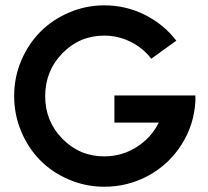

<svg xmlns="http://www.w3.org/2000/svg" viewBox="-20 -691 783 722"><path d="M33.2 -330.1Q33.2 -399.9 59.8 -462.9Q86.4 -525.9 131.8 -571.5Q177.2 -617.2 240 -644Q302.7 -670.9 372.1 -670.9Q453.1 -670.9 524.2 -635.5Q595.2 -600.1 643.1 -538.1L548.8 -470.2Q517.6 -510.7 470.9 -533.9Q424.3 -557.1 372.1 -557.1Q279.3 -557.1 214.6 -490.7Q149.9 -424.3 149.9 -329.1Q149.9 -235.4 214.6 -169.2Q279.3 -103 372.1 -103Q438.5 -103 493.7 -137.9Q548.8 -172.9 577.1 -230H410.2V-332H714.8V-311Q710 -221.7 662.8 -147.5Q615.7 -73.2 538.8 -31Q461.9 11.2 372.1 11.2Q302.7 11.2 240 -15.4Q177.2 -42 131.8 -87.6Q86.4 -133.3 59.8 -196.5Q33.2 -259.8 33.2 -330.1Z"/></svg>

Font: Human Sans Medium
Style: Regular
Weight: 500
Designer: Tim Radville
Foundry: Continuum
Version: Version 1.000;FEAKit 1.0